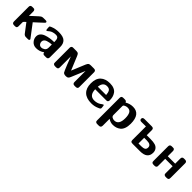

<svg xmlns="http://www.w3.org/2000/svg" viewBox="327 -1835 3389 3389"><g transform="rotate(45 2021.5 -140.0)"><path d="M67 -414Q66 -458 115 -458H137Q150 -458 158 -456.5Q166 -455 175 -444Q184 -433 184 -413V-303Q210 -327 251 -365Q326 -435 344 -446.5Q362 -458 393 -458H446Q480 -458 480 -437V-436Q480 -428 469 -416.5Q458 -405 394 -347Q345 -302 311 -271Q486 -43 492 -32Q494 -27 494 -22Q494 0 461 0H411Q377 0 355 -29L228 -196Q222 -191 215 -184Q208 -177 205 -174Q202 -171 197.5 -166.5Q193 -162 191.5 -160.5Q190 -159 188 -155.5Q186 -152 185.5 -151Q185 -150 184.5 -146Q184 -142 184 -140Q184 -138 184 -133V-47Q184 -38 183 -32.5Q182 -27 178.5 -18Q175 -9 164 -4.5Q153 0 136 0H114Q67 0 67 -47V-413Z M529 -137Q529 -181 557 -212.5Q585 -244 631.5 -260Q678 -276 726 -283.5Q774 -291 827 -291V-310Q827 -358 811.5 -381.5Q796 -405 756 -405Q718 -405 686 -394.5Q654 -384 638 -371Q622 -358 608.5 -347.5Q595 -337 589 -337Q588 -337 584 -339Q571 -347 571 -414Q571 -426 576.5 -431Q582 -436 601 -444Q673 -475 761 -475Q871 -475 917 -432Q963 -389 963 -308V-47Q963 0 917 0H880Q866 0 858.5 -1Q851 -2 840.5 -11.5Q830 -21 829 -40Q763 11 676 11Q609 11 569 -35Q529 -81 529 -137ZM661 -137Q661 -107 680 -84.5Q699 -62 730 -62Q763 -62 795 -83.5Q827 -105 827 -155V-232Q796 -229 774 -225.5Q752 -222 722.5 -212.5Q693 -203 677 -183.5Q661 -164 661 -137Z M1090 -49V-414Q1090 -433 1099 -443.5Q1108 -454 1116.5 -456Q1125 -458 1138 -458H1214Q1247 -458 1260.5 -446Q1274 -434 1288 -400L1393 -146L1498 -400Q1514 -437 1528.5 -447.5Q1543 -458 1577 -458H1653Q1700 -458 1701 -414V-49Q1701 -35 1699 -26Q1697 -17 1686 -8.5Q1675 0 1654 0H1623Q1578 0 1578 -47V-323Q1574 -312 1566.5 -294Q1559 -276 1533 -213.5Q1507 -151 1471 -65Q1457 -32 1442 -21.5Q1427 -11 1396 -11H1393Q1351 -11 1332 -32Q1322 -44 1272.5 -166Q1223 -288 1213 -321V-47Q1213 -19 1200.5 -9.5Q1188 0 1164 0H1139Q1116 0 1104.5 -9.5Q1093 -19 1091.5 -27Q1090 -35 1090 -49Z M1798 -234Q1798 -356 1861.5 -415.5Q1925 -475 2038 -475Q2098 -475 2140.5 -456.5Q2183 -438 2205.5 -405.5Q2228 -373 2237.5 -337Q2247 -301 2247 -259Q2247 -239 2238 -228Q2229 -217 2220.5 -215.5Q2212 -214 2199 -214H1927Q1931 -62 2054 -62Q2090 -62 2122 -72Q2154 -82 2171.5 -94.5Q2189 -107 2204 -117Q2219 -127 2224 -127Q2235 -127 2236 -107Q2237 -97 2239 -81.5Q2241 -66 2241 -61Q2241 -46 2232.5 -38Q2224 -30 2194 -18Q2129 11 2052 11Q1928 11 1863 -52Q1798 -115 1798 -234ZM1928 -279H2135Q2132 -337 2112 -369.5Q2092 -402 2038 -402Q1940 -402 1928 -279Z M2339 147V-410Q2339 -438 2351 -448Q2363 -458 2388 -458H2425Q2463 -458 2472 -427Q2540 -469 2619 -469Q2802 -469 2802 -228Q2802 -159 2784 -110.5Q2766 -62 2733.5 -36.5Q2701 -11 2665.5 0Q2630 11 2588 11Q2527 11 2476 -26V146Q2476 195 2427 195H2385Q2365 195 2354 186.5Q2343 178 2341 169Q2339 160 2339 147ZM2476 -122Q2476 -90 2501.5 -76Q2527 -62 2553 -62Q2665 -62 2665 -228Q2665 -305 2642 -348Q2619 -391 2562 -391Q2535 -391 2510.5 -380.5Q2486 -370 2479 -359Q2476 -354 2476 -342Z M2868 -420Q2868 -458 2915 -458H3097Q3144 -458 3144 -414V-284H3240Q3311 -284 3355 -270.5Q3399 -257 3423 -221Q3444 -190 3444 -147Q3444 0 3260 0H3074Q3056 0 3045 -4Q3034 -8 3030 -18Q3026 -28 3025 -34Q3024 -40 3024 -54V-384Q2934 -383 2911 -383Q2868 -383 2868 -420ZM3144 -78H3214Q3264 -78 3290 -93.5Q3316 -109 3316 -149Q3316 -220 3212 -220H3144Z M3549 -54V-413Q3549 -458 3596 -458H3624Q3636 -458 3643.5 -456.5Q3651 -455 3660 -444Q3669 -433 3669 -412V-284H3854V-412Q3854 -458 3900 -458H3927Q3974 -458 3974 -413V-54Q3974 -36 3971.5 -26Q3969 -16 3958.5 -8Q3948 0 3927 0H3901Q3880 0 3868.5 -9Q3857 -18 3855.5 -26.5Q3854 -35 3854 -48V-220H3669V-48Q3669 -35 3667 -26Q3665 -17 3654 -8.5Q3643 0 3622 0H3597Q3575 0 3564 -8.5Q3553 -17 3551 -26.5Q3549 -36 3549 -54Z"/></g></svg>

Font: CMU Sans Serif
Style: Bold
Weight: 700
Version: Version 0.7.0